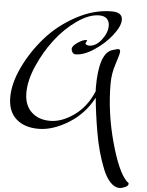

<svg xmlns="http://www.w3.org/2000/svg" viewBox="-71 -864 984 1287"><g transform="rotate(5 420.5 -220.5)"><path d="M480 -599 471 -580Q471 -574 479 -570Q487 -566 495 -566Q541 -566 578.5 -614Q616 -662 616 -710Q616 -739 599 -756.5Q582 -774 547 -774Q479 -774 398.5 -717.5Q318 -661 254.5 -578Q191 -495 148 -396.5Q105 -298 105 -215.5Q105 -133 152.5 -87Q200 -41 279 -41Q358 -41 440.5 -100Q523 -159 567 -265Q566 -277 566 -291Q566 -524 655 -550Q687 -560 694 -560Q707 -560 707 -544Q707 -528 684.5 -460.5Q662 -393 662 -326Q662 -132 715.5 64Q769 260 828 319Q830 321 835.5 324.5Q841 328 841 333Q841 348 818 357.5Q795 367 783 367Q750 367 720.5 336Q691 305 669.5 251.5Q648 198 631 137.5Q614 77 602 6Q581 -116 571 -222Q513 -111 407.5 -46Q302 19 206.5 19Q111 19 55.5 -31Q0 -81 0 -175.5Q0 -270 52.5 -380Q105 -490 188.5 -585Q272 -680 390.5 -744Q509 -808 628 -808Q700 -808 700 -757Q700 -714 652.5 -653Q605 -592 535.5 -546Q466 -500 411 -500Q397 -500 389.5 -511.5Q382 -523 382 -534Q382 -554 417.5 -578Q453 -602 476 -602Q480 -602 480 -599Z"/></g></svg>

Font: Mr Bedfort
Style: Regular
Weight: 400
Designer: Alejandro Paul
Foundry: Alejandro Paul
Version: Version 1.000